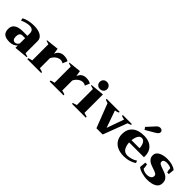

<svg xmlns="http://www.w3.org/2000/svg" viewBox="257 -2105 3410 3410"><g transform="rotate(45 1962.0 -399.5)"><path d="M15 -140Q15 -221 74 -257.5Q133 -294 233 -294H345V-355Q345 -450 243 -450Q203 -450 156.5 -436.5Q110 -423 72 -405L63 -454Q112 -480 174 -493.5Q236 -507 302 -507Q412 -507 475.5 -467.5Q539 -428 539 -361V-52Q572 -43 606 -32V-18L345 7V-52Q323 -25 283.5 -7.5Q244 10 198 10Q99 10 57 -27Q15 -64 15 -140ZM345 -104V-236H277Q242 -236 224.5 -210.5Q207 -185 207 -141Q207 -52 273 -52Q293 -52 313 -65.5Q333 -79 345 -104Z M636 -24Q667 -37 714 -46V-452Q695 -456 647 -472V-485L886 -511L902 -410H907Q927 -461 965.5 -484Q1004 -507 1048 -507Q1085 -507 1112.5 -501Q1140 -495 1167 -479L1131 -390Q1099 -411 1067 -411Q1019 -411 976.5 -380Q934 -349 908 -297V-44Q945 -38 984 -21V0H636Z M1197 -24Q1228 -37 1275 -46V-452Q1256 -456 1208 -472V-485L1447 -511L1463 -410H1468Q1488 -461 1526.5 -484Q1565 -507 1609 -507Q1646 -507 1673.5 -501Q1701 -495 1728 -479L1692 -390Q1660 -411 1628 -411Q1580 -411 1537.5 -380Q1495 -349 1469 -297V-44Q1506 -38 1545 -21V0H1197Z M1831 -625Q1831 -664 1856.5 -689.5Q1882 -715 1923 -715Q1964 -715 1990 -689.5Q2016 -664 2016 -625Q2016 -586 1990 -561Q1964 -536 1923 -536Q1882 -536 1856.5 -561Q1831 -586 1831 -625ZM1758 -21Q1789 -32 1835 -45V-448Q1816 -452 1768 -468V-482L2029 -507V-44Q2052 -39 2106 -21V0H1758Z M2196 -455Q2171 -461 2132 -478V-498H2458L2457 -479Q2449 -473 2426 -466.5Q2403 -460 2381 -456L2495 -132L2610 -457Q2604 -458 2577 -464Q2550 -470 2538 -476V-498H2765V-479Q2753 -472 2734.5 -465Q2716 -458 2701 -454L2529 0H2372Z M2997 -584 2966 -628 3093 -767Q3104 -781 3123.5 -795Q3143 -809 3169 -809Q3199 -809 3214.5 -793Q3230 -777 3230 -758Q3230 -737 3215 -719.5Q3200 -702 3169 -684ZM3333 -233H2961Q2964 -152 2998.5 -98.5Q3033 -45 3103 -45Q3145 -45 3197 -60Q3249 -75 3288 -104L3306 -62Q3270 -32 3204 -11Q3138 10 3063 10Q2970 10 2902.5 -22Q2835 -54 2800 -112.5Q2765 -171 2765 -248Q2765 -372 2843.5 -439.5Q2922 -507 3064 -507Q3154 -507 3214.5 -474.5Q3275 -442 3304 -387.5Q3333 -333 3333 -267ZM3164 -291Q3164 -324 3154.5 -360.5Q3145 -397 3122 -423Q3099 -449 3063 -449Q3021 -449 2995.5 -404Q2970 -359 2963 -291Z M3407 -62 3418 -183H3459Q3473 -138 3473 -85Q3491 -69 3522.5 -58.5Q3554 -48 3587 -48Q3635 -48 3667.5 -68Q3700 -88 3700 -128Q3700 -157 3673 -173Q3646 -189 3591 -206Q3536 -224 3502 -240.5Q3468 -257 3443 -288.5Q3418 -320 3418 -370Q3418 -434 3483.5 -470.5Q3549 -507 3646 -507Q3792 -507 3867 -444L3856 -334H3815Q3801 -378 3801 -425Q3787 -436 3754 -444Q3721 -452 3688 -452Q3653 -452 3630.5 -439Q3608 -426 3608 -397Q3608 -369 3634.5 -353Q3661 -337 3716 -319Q3771 -301 3807 -283.5Q3843 -266 3868.5 -232Q3894 -198 3894 -144Q3894 -63 3826.5 -26.5Q3759 10 3659 10Q3583 10 3512.5 -10.5Q3442 -31 3407 -62Z"/></g></svg>

Font: Trirong Black
Style: Regular
Weight: 900
Designer: Katatrad Team
Foundry: CadsonDemak
Version: Version 1.001